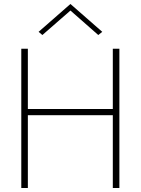

<svg xmlns="http://www.w3.org/2000/svg" viewBox="-20 -945 707 965"><path d="M103 -366H569V-397H103ZM547 -700V0H580V-700ZM87 -700V0H120V-700ZM334 -892 474 -769 494 -785 334 -925 174 -785 193 -769Z"/></svg>

Font: Jost ExtraLight
Style: Regular
Weight: 250
Version: Version 3.710